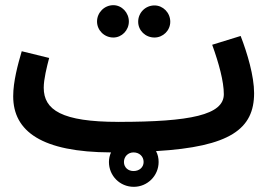

<svg xmlns="http://www.w3.org/2000/svg" viewBox="-20 -568 1052 742"><path d="M418 -423C451 -423 478 -451 478 -485C478 -519 451 -548 418 -548C383 -548 355 -519 355 -485C355 -451 383 -423 418 -423ZM577 -423C610 -423 638 -450 638 -484C638 -519 610 -547 577 -547C542 -547 514 -519 514 -484C514 -450 542 -423 577 -423ZM497 154C550 154 593 111 593 58C593 43 590 29 583 16C870 -1 962 -70 962 -208C962 -274 936 -362 910 -429L800 -395C826 -323 845 -253 845 -204C845 -124 716 -97 438 -97V-96L437 -97C219 -97 149 -143 149 -229C149 -262 161 -310 170 -344L64 -370C49 -319 31 -253 31 -196C31 -60 142 20 409 21C404 32 401 45 401 58C401 111 443 154 497 154ZM496 93C475 93 459 79 459 58C459 37 475 21 496 21C518 21 535 36 535 58C535 79 518 93 496 93Z"/></svg>

Font: Noto Sans Arabic UI SmBd
Style: Regular
Weight: 600
Designer: Monotype Design Team, Nadine Chahine and Nizar Qandah
Foundry: Monotype Imaging Inc.
Version: Version 2.010